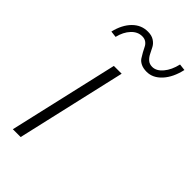

<svg xmlns="http://www.w3.org/2000/svg" viewBox="-219 -749 806 806"><g transform="rotate(45 184.5 -345.5)"><path d="M262.2 -567.4Q242.2 -567.4 228 -574.2Q213.9 -581.1 207 -591.6Q200.2 -602.1 193.6 -614Q187 -626 182.1 -636.2Q177.2 -646.5 167.7 -653.3Q158.2 -660.2 144.5 -660.2Q117.7 -660.6 96.4 -638.2Q75.2 -615.7 66.4 -579.1L38.1 -582.5Q50.3 -633.3 79.3 -662.4Q108.4 -691.4 147.5 -690.9Q169.4 -690.9 183.8 -681.6Q198.2 -672.4 205.6 -658.7Q212.9 -645 219.5 -631.3Q226.1 -617.7 236.8 -608.2Q247.6 -598.6 264.2 -598.6Q288.6 -598.6 309.6 -623.5Q330.6 -648.4 339.8 -688.5L369.1 -685.1Q356.9 -630.9 327.9 -599.1Q298.8 -567.4 262.2 -567.4ZM35.6 0 147.5 -487.8H193.8L82 0Z"/></g></svg>

Font: HK Grotesk Light Legacy Italic
Style: Regular
Weight: 300
Italic angle: -13°
Designer: Alfredo Marco Pradil
Foundry: Hanken Design Co.
Version: Version 2.022;PS 002.022;hotconv 1.0.88;makeotf.lib2.5.64775